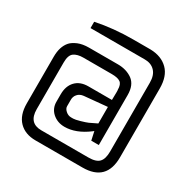

<svg xmlns="http://www.w3.org/2000/svg" viewBox="-190 -880 1225 1237"><g transform="rotate(30 422.0 -261.0)"><path d="M65 0V-348Q65 -423 102 -465Q118 -483 152 -498Q186 -512 233 -512H448Q511 -512 556 -480Q601 -447 601 -372V0H545L531 -64L521 -56Q434 9 350 9Q297 9 260 -24Q224 -57 225 -108V-161Q225 -222 259 -258Q293 -294 354 -294H529Q530 -332 530 -351Q530 -370 529 -370Q529 -410 509 -424Q489 -438 445 -438H233Q189 -438 164 -420Q139 -402 139 -348V0Q139 103 233 103H582Q641 103 663 78Q685 54 685 0V-512Q685 -568 657 -597Q629 -626 582 -626H178V-673Q308 -700 455 -700H466H582Q664 -698 712 -650Q759 -603 759 -512V0Q759 178 582 178H233Q155 178 110 132Q65 86 65 0ZM299 -114Q299 -97 317 -81Q335 -65 357 -65H373Q387 -65 422 -75Q457 -85 473 -92Q489 -100 529 -119V-242L359 -226Q330 -223 314 -204Q298 -186 299 -159Z"/></g></svg>

Font: Mina
Style: Regular
Weight: 400
Version: Version 1.000